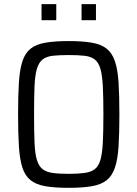

<svg xmlns="http://www.w3.org/2000/svg" viewBox="-20 -893 658 921"><path d="M309.2 8Q242 8 197.4 0.2Q152.8 -7.6 126.5 -28.7Q100.2 -49.8 87.4 -89.1Q74.7 -128.3 70.7 -190.8Q66.7 -253.3 66.7 -344Q66.7 -435.3 70.7 -497.5Q74.7 -559.7 87.4 -598.9Q100.2 -638.2 126.5 -659.3Q152.8 -680.4 197.4 -688.2Q242 -696 309.2 -696Q376.4 -696 421 -688.2Q465.5 -680.4 491.9 -659.3Q518.2 -638.2 531.4 -598.9Q544.7 -559.7 548.7 -497.5Q552.7 -435.3 552.7 -344Q552.7 -253.3 548.7 -190.8Q544.7 -128.3 531.4 -89.1Q518.2 -49.8 491.9 -28.7Q465.5 -7.6 421 0.2Q376.4 8 309.2 8ZM309.2 -59.1Q355.5 -59.1 386 -63.4Q416.5 -67.6 434.7 -81.7Q452.9 -95.8 461.8 -126.3Q470.6 -156.7 473.3 -209.8Q476 -262.8 476 -344Q476 -426.8 473.3 -479.3Q470.6 -531.8 461.8 -562.5Q452.9 -593.2 434.7 -607.6Q416.5 -621.9 386 -625.4Q355.5 -628.9 309.2 -628.9Q262.4 -628.9 232.4 -625.4Q202.4 -621.9 184.2 -607.6Q166 -593.2 156.9 -562.5Q147.8 -531.8 145.6 -479.3Q143.4 -426.8 143.4 -344Q143.4 -262.8 145.6 -209.8Q147.8 -156.7 156.9 -126.3Q166 -95.8 184.2 -81.7Q202.4 -67.6 232.4 -63.4Q262.4 -59.1 309.2 -59.1ZM179.2 -796V-873.3H249.9V-796ZM371.2 -796V-873.3H440.3V-796Z"/></svg>

Font: Saira Thin SemiCondensed
Style: Regular
Weight: 100
Width: 4
Version: Version 1.101